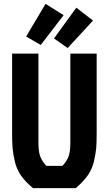

<svg xmlns="http://www.w3.org/2000/svg" viewBox="-20 -979 566 999"><path d="M221 -116H305Q327 -140 336.5 -164.5Q346 -189 346 -237V-700H483V-287Q483 -236 480.5 -207.5Q478 -179 468.5 -138.5Q459 -98 435.5 -65Q412 -32 374 0H152Q114 -31 90.5 -64Q67 -97 57.5 -137.5Q48 -178 45.5 -207.5Q43 -237 43 -287V-700H180V-237Q180 -189 189.5 -164.5Q199 -140 221 -116ZM261 -779 377 -939 464 -872 332 -729ZM116 -789 217 -959 311 -900 192 -745Z"/></svg>

Font: Jockey One
Style: Regular
Weight: 400
Designer: TypeTogether
Foundry: TypeTogether
Version: Version 1.002